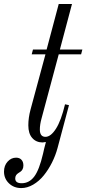

<svg xmlns="http://www.w3.org/2000/svg" viewBox="-91 -706 435 968"><path d="M75.2 -456.1H144L205.1 -686H272L210.9 -456.1H324.2L317.9 -432.1H205.1L118.2 -107.9Q109.9 -77.6 109.9 -53.2Q109.9 -16.1 138.2 -16.1Q165 -16.1 191.2 -57.1Q217.3 -98.1 236.8 -180.2L256.8 -175.8L199.2 40Q189 78.1 170.9 114Q152.8 149.9 129.4 178.7Q106 207.5 76.2 224.9Q46.4 242.2 16.1 242.2Q-21 242.2 -45.9 218.3Q-70.8 194.3 -70.8 159.2Q-70.8 128.9 -52.7 108.9Q-34.7 88.9 -9.8 88.9Q7.3 88.9 17.1 99.4Q26.9 109.9 26.9 127.9Q26.9 139.6 22.7 147.5Q18.6 155.3 12.5 159.4Q6.3 163.6 0.2 167.5Q-5.9 171.4 -10 177.7Q-14.2 184.1 -14.2 193.8Q-14.2 217.8 18.1 217.8Q56.2 217.8 81.5 184.3Q106.9 150.9 126 68.8Q131.8 41.5 139.2 15.1L140.1 9.8Q127.9 12.2 124 12.2Q91.3 12.2 71.5 -10.3Q51.8 -32.7 51.8 -74.2Q51.8 -112.3 63 -153.8L138.2 -432.1H68.8Z"/></svg>

Font: Flanker Steampunk
Style: Italic
Weight: 400
Italic angle: -12°
Designer: Alexey Kryukov, Leonardo Di Lena
Foundry: Alexey Kryukov, Leonardo Di Lena
Version: 1.210